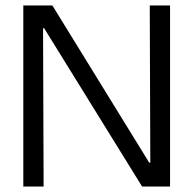

<svg xmlns="http://www.w3.org/2000/svg" viewBox="-20 -680 706 700"><path d="M65 0V-660H171L524 -87H528L526 -660H600V0H498L141 -577H137L139 0Z"/></svg>

Font: Bricolage Grotesque 72pt Light
Style: Regular
Weight: 300
Designer: Mathieu Triay
Foundry: Atelier Triay
Version: Version 1.001;gftools[0.9.33.dev8+g029e19f]